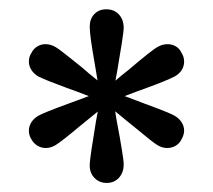

<svg xmlns="http://www.w3.org/2000/svg" viewBox="-20 -823 464 419"><path d="M274.4 -544.9Q262.2 -554.7 251.2 -563.7Q240.2 -572.8 231.4 -580.1Q233.4 -565.9 236.6 -549.1Q239.7 -532.2 241.2 -524.4Q242.2 -518.6 246.1 -495.4Q250 -472.2 250 -462.9Q249.5 -445.8 239.3 -434.8Q229 -423.8 212.9 -423.8Q196.8 -423.8 186.3 -434.6Q175.8 -445.3 175.8 -461.9Q175.8 -471.2 179.9 -498.3Q184.1 -525.4 189.5 -558.6Q190.4 -563.5 191.4 -568.6Q192.4 -573.7 193.4 -579.6L153.3 -546.9Q114.3 -514.2 100.6 -505.9Q90.3 -500 80.1 -500Q70.3 -500 62 -504.9Q53.7 -509.8 48.8 -518.6Q43 -527.3 43 -538.1Q43 -547.4 48.3 -555.9Q53.7 -564.5 63.5 -570.3Q74.2 -576.7 128.9 -596.7L173.8 -613.3Q163.6 -617.2 148.2 -623Q132.8 -628.9 124 -631.8Q80.1 -647.9 63.5 -656.2Q53.7 -662.1 48.3 -670.7Q43 -679.2 43 -688.5Q43 -699.2 48.8 -708Q53.7 -717.3 61.8 -721.9Q69.8 -726.6 79.1 -726.6Q90.3 -726.6 100.6 -720.7Q108.4 -716.3 128.7 -700Q148.9 -683.6 160.2 -674.8Q171.9 -664.1 192.9 -647.5L186.5 -685.5Q175.8 -745.6 175.8 -764.6Q175.8 -781.7 185.8 -792.2Q195.8 -802.7 211.9 -802.7Q228.5 -802.7 238.8 -792.2Q249 -781.7 250 -764.6Q250 -754.9 245.8 -728.8Q241.7 -702.6 236.3 -670.9Q235.8 -668.5 231.9 -647Q238.3 -652.3 245.1 -658.2Q252 -664.1 259.8 -669.9Q312 -714.4 324.2 -720.7Q334.5 -726.6 345.7 -726.6Q355.5 -726.6 363.5 -721.9Q371.6 -717.3 376 -708Q381.8 -699.2 381.8 -688.5Q381.8 -678.7 376.7 -670.4Q371.6 -662.1 361.3 -656.2Q342.3 -646.5 301.8 -631.8Q293 -628.9 277.6 -623Q262.2 -617.2 252 -613.3Q302.7 -594.2 295.9 -596.7Q350.6 -576.7 361.3 -570.3Q371.1 -564.5 376.5 -555.9Q381.8 -547.4 381.8 -538.1Q381.8 -528.8 376 -518.6Q371.6 -509.8 363.3 -504.9Q355 -500 344.7 -500Q334.5 -500 324.2 -505.9Q315.4 -510.7 274.4 -544.9Z"/></svg>

Font: Reddit Sans Chocolate SemiBold
Style: Regular
Weight: 600
Designer: Stephen Hutchings
Foundry: Reddit
Version: Version 1.011